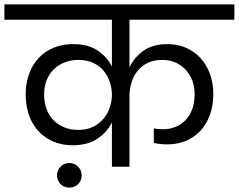

<svg xmlns="http://www.w3.org/2000/svg" viewBox="-47 -760 1088 875"><path d="M463 -202Q441 -157 396.5 -127.5Q352 -98 283 -98Q236 -98 197 -114.5Q158 -131 129.5 -161Q101 -191 85.5 -234Q70 -277 70 -330Q70 -382 86 -424.5Q102 -467 130.5 -497Q159 -527 199 -543Q239 -559 286 -559Q354 -559 397.5 -530Q441 -501 463 -457V-670H-27V-740H1021V-670H543V-453Q564 -498 606.5 -528.5Q649 -559 716 -559Q762 -559 800 -542.5Q838 -526 866 -496Q894 -466 909.5 -424Q925 -382 925 -332Q925 -277 909 -234.5Q893 -192 865 -162.5Q837 -133 799 -117.5Q761 -102 716 -102Q679 -102 654 -109V-175Q663 -173 674 -172Q685 -171 696 -171Q726 -171 752.5 -181.5Q779 -192 798.5 -212.5Q818 -233 829 -262.5Q840 -292 840 -330Q840 -366 828.5 -395Q817 -424 797 -444.5Q777 -465 750.5 -476Q724 -487 693 -487Q653 -487 624.5 -472.5Q596 -458 578 -434.5Q560 -411 551.5 -381.5Q543 -352 543 -322V0H463ZM269 95Q245 95 229 79Q213 63 213 40Q213 16 229 -0.5Q245 -17 269 -17Q293 -17 309 -0.5Q325 16 325 40Q325 63 309 79Q293 95 269 95ZM309 -168Q349 -168 378 -182.5Q407 -197 426 -220.5Q445 -244 454 -272.5Q463 -301 463 -328Q463 -356 454 -384.5Q445 -413 426.5 -436Q408 -459 378.5 -473Q349 -487 309 -487Q277 -487 248.5 -476Q220 -465 199 -445Q178 -425 166 -395.5Q154 -366 154 -330Q154 -292 165.5 -262Q177 -232 198 -211Q219 -190 247.5 -179Q276 -168 309 -168Z"/></svg>

Font: Poppins
Style: Regular
Weight: 400
Designer: Ninad Kale (Devanagari), Jonny Pinhorn (Latin)
Foundry: Indian Type Foundry
Version: Version 3.002 2017